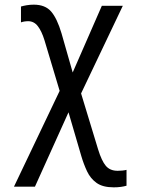

<svg xmlns="http://www.w3.org/2000/svg" viewBox="-20 -561 603 824"><path d="M468 243Q421 243 394.5 224Q368 205 353.5 174Q339 143 329 109L274 -79L130 240H40L236 -171L171 -388Q159 -427 142.5 -448.5Q126 -470 101 -470Q84 -470 70 -465V-533Q80 -536 94.5 -538.5Q109 -541 125 -541Q174 -541 199.5 -511.5Q225 -482 244 -418L292 -250L417 -536H507L328 -160L401 80Q416 129 434 150.5Q452 172 485 172Q495 172 505 171Q515 170 523 168V236Q513 239 499 241Q485 243 468 243Z"/></svg>

Font: Noto Sans Mono SemiCondensed
Style: Regular
Weight: 400
Width: 4
Designer: Monotype Design Team
Foundry: Monotype Imaging Inc.
Version: Version 2.014